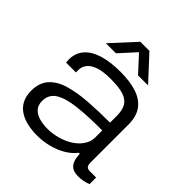

<svg xmlns="http://www.w3.org/2000/svg" viewBox="-198 -863 1014 1014"><g transform="rotate(45 309.0 -356.0)"><path d="M236 12Q198 12 164 4.5Q130 -3 103.5 -20Q77 -37 62 -65Q47 -93 47 -134Q47 -193 78.5 -228.5Q110 -264 166.5 -281Q223 -298 298.5 -303.5Q374 -309 461 -309V-360Q461 -401 446.5 -426.5Q432 -452 397.5 -463.5Q363 -475 300 -475Q245 -475 211 -463.5Q177 -452 161.5 -432Q146 -412 146 -388V-369H73Q72 -374 71.5 -379Q71 -384 71 -391Q71 -439 99.5 -472Q128 -505 181.5 -521.5Q235 -538 311 -538Q385 -538 435 -520.5Q485 -503 511 -466.5Q537 -430 537 -371V-88Q537 -68 544 -60Q551 -52 568 -52H614V-3Q598 4 579.5 7.5Q561 11 543 11Q511 11 494.5 -1Q478 -13 471.5 -33.5Q465 -54 464 -80H457Q434 -50 398.5 -29.5Q363 -9 321.5 1.5Q280 12 236 12ZM249 -52Q287 -52 325 -62.5Q363 -73 393.5 -92.5Q424 -112 442.5 -139.5Q461 -167 461 -200V-251Q350 -251 275.5 -242Q201 -233 163.5 -208.5Q126 -184 126 -136Q126 -105 143 -86.5Q160 -68 188.5 -60Q217 -52 249 -52ZM149 -590 272 -724H340L464 -590H389L287 -701H325L224 -590Z"/></g></svg>

Font: Archivo SemiExpanded Light
Style: Regular
Weight: 300
Width: 6
Designer: Hector Gatti
Foundry: Omnibus-Type
Version: Version 2.001